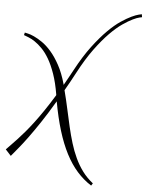

<svg xmlns="http://www.w3.org/2000/svg" viewBox="-99 -957 942 1241"><g transform="rotate(5 371.5 -336.0)"><path d="M540 230Q489.3 197.8 448 151.4Q406.7 105 373.8 41.3Q340.8 -22.5 315.4 -105.2Q290 -188 271 -293Q222.2 -210.4 181.4 -149.4Q140.6 -88.4 107.7 -43.7Q74.7 1 49.3 31.5Q23.9 62 5.9 84L-29.8 44.9Q-14.6 28.8 3.2 10.7Q21 -7.3 41.7 -29.8Q62.5 -52.2 86.7 -80.6Q110.8 -108.9 138.4 -145.3Q166 -181.6 197.3 -227.8Q228.5 -273.9 264.2 -332V-335.9Q251.5 -412.6 231.9 -468.5Q212.4 -524.4 189.5 -563.5Q166.5 -602.5 141.8 -627.4Q117.2 -652.3 94.7 -667.2Q72.3 -682.1 53.2 -689.5Q34.2 -696.8 22.9 -701.2L26.9 -717.8Q30.3 -716.8 46.9 -713.4Q63.5 -710 87.6 -699Q111.8 -688 141.4 -667.7Q170.9 -647.5 200.7 -613.3Q230.5 -579.1 257.8 -529.1Q285.2 -479 305.2 -408.2Q305.2 -406.2 305.7 -405Q306.2 -403.8 306.2 -402.8Q319.8 -426.3 333.7 -451.7Q347.7 -477.1 362.8 -504.9Q412.1 -596.7 461.2 -661.9Q510.3 -727.1 554.7 -771.2Q599.1 -815.4 637.5 -841.1Q675.8 -866.7 704.6 -880.1Q733.4 -893.6 750.5 -897.5Q767.6 -901.4 770 -901.9L772.9 -882.8Q772.5 -882.8 756.8 -879.4Q741.2 -876 714.1 -863Q687 -850.1 649.9 -824.7Q612.8 -799.3 569.3 -755.4Q525.9 -711.4 477.5 -645.8Q429.2 -580.1 379.9 -486.8Q362.8 -454.6 346.7 -425.3Q330.6 -396 314.9 -369.1Q331.1 -307.1 343.5 -248.8Q356 -190.4 368.7 -136.2Q381.3 -82 396.5 -32.2Q411.6 17.6 432.4 62Q453.1 106.4 481.4 144.8Q509.8 183.1 549.8 214.8Z"/></g></svg>

Font: Clicker Script
Style: Regular
Weight: 400
Designer: Astigmatic (AOETI)
Foundry: Astigmatic (AOETI)
Version: Version 1.000